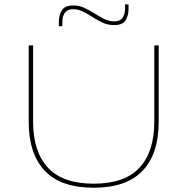

<svg xmlns="http://www.w3.org/2000/svg" viewBox="-20 -846 855 876"><path d="M407.5 10.5Q257 10.5 184 -67.2Q111 -145 111 -289.5V-639H131V-290.5Q131 -154.5 198.5 -81.2Q266 -8 407.5 -8Q549.5 -8 616.8 -81.2Q684 -154.5 684 -290.5V-639H704V-289.5Q704 -145 630.8 -67.2Q557.5 10.5 407.5 10.5ZM500 -731.5Q472.5 -731.5 448.8 -742.5Q425 -753.5 403 -767.8Q381 -782 359 -793Q337 -804 313.5 -804Q287 -804 275.8 -787.8Q264.5 -771.5 264.5 -744.5V-726.5H248.5V-745.5Q248.5 -776 262 -798.5Q275.5 -821 315 -821Q342 -821 365.5 -810Q389 -799 411.2 -784.8Q433.5 -770.5 455.5 -759.5Q477.5 -748.5 501.5 -748.5Q528 -748.5 539.2 -764.8Q550.5 -781 550.5 -808V-826H566.5V-806Q566.5 -775.5 553.2 -753.5Q540 -731.5 500 -731.5Z"/></svg>

Font: Anek Latin Expanded Thin
Style: Regular
Weight: 250
Width: 7
Designer: Yesha Goshar
Foundry: Ek Type
Version: Version 1.003